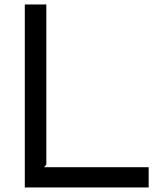

<svg xmlns="http://www.w3.org/2000/svg" viewBox="-20 -830 693 850"><path d="M638.2 -89.8V0H89.8V-810.1H185.1V-101.1L174.8 -89.8Z"/></svg>

Font: Sinkin Sans 400 Regular
Style: Regular
Weight: 400
Designer: Keith Bates
Foundry: K-Type
Version: Sinkin Sans (version 1.0)  by Keith Bates   •   © 2014   www